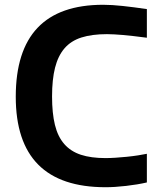

<svg xmlns="http://www.w3.org/2000/svg" viewBox="-20 -773 674 804"><path d="M422 11Q46 11 46 -368Q46 -753 412 -753Q448 -753 494 -748Q540 -743 595 -735V-615Q563 -619 538.5 -622Q514 -625 494.5 -626.5Q475 -628 459 -629Q443 -630 428 -630Q365 -630 321 -616Q277 -602 250 -570.5Q223 -539 210.5 -489.5Q198 -440 198 -369Q198 -299 210 -250Q222 -201 249 -170Q276 -139 318.5 -125Q361 -111 422 -111Q440 -111 463.5 -112.5Q487 -114 511.5 -116.5Q536 -119 558.5 -122.5Q581 -126 595 -129V-9Q556 0 508 5.5Q460 11 422 11Z"/></svg>

Font: Encode Sans Wide
Style: SemiBold
Weight: 600
Designer: Pablo Impallari, Andres Torresi
Foundry: Pablo Impallari, Andres Torresi
Version: Version 1.000; ttfautohint (v1.00) -l 8 -r 50 -G 200 -x 14 -